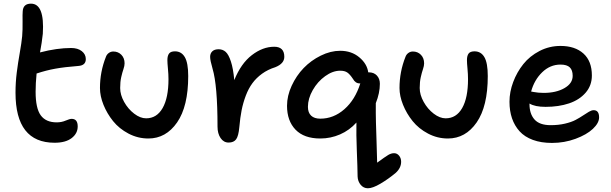

<svg xmlns="http://www.w3.org/2000/svg" viewBox="-20 -760 3311 1040"><path d="M275.9 13.2Q64 13.2 64 -257.8Q64 -313.5 70.8 -367.2Q77.6 -420.9 87.2 -474.6Q96.7 -528.3 100.1 -564Q103 -599.1 102.3 -641.8Q101.6 -684.6 103 -698.2Q105 -740.2 147.9 -740.2Q222.2 -740.2 211.9 -577.1Q207 -530.3 196.8 -476.1Q288.6 -500 365.2 -500Q401.4 -500 423.1 -482.9Q444.8 -465.8 444.8 -439.9Q444.8 -405.8 404.8 -402.8Q329.6 -397 279.5 -387.9Q229.5 -378.9 178.2 -361.8Q172.9 -309.1 172.9 -263.2Q172.9 -173.3 200.7 -135.3Q228.5 -97.2 287.1 -97.2Q313.5 -97.2 335.4 -106.7Q357.4 -116.2 368.2 -116.2Q400.9 -116.2 400.9 -75.2Q400.9 -37.1 368.2 -12Q335.4 13.2 275.9 13.2Z M783.7 -9.8Q726.6 -9.8 676 -36.4Q625.5 -63 592.5 -104Q559.6 -145 540.5 -192.4Q521.5 -239.7 521.5 -283.2Q521.5 -371.1 553.7 -452.1Q558.1 -464.8 569.1 -472.9Q580.1 -481 593.8 -481Q620.1 -481 637.5 -463.1Q654.8 -445.3 654.8 -417Q654.8 -403.3 648.7 -385.7Q642.6 -368.2 636.7 -342.5Q630.9 -316.9 630.9 -283.2Q630.9 -246.6 652.3 -208Q673.8 -169.4 706.8 -144.3Q739.7 -119.1 771.5 -119.1Q829.1 -119.1 860.8 -174.6Q892.6 -230 892.6 -331.1Q892.6 -357.9 889.6 -388.4Q886.7 -418.9 886.7 -434.1Q886.7 -458 895.8 -470Q904.8 -481.9 927.7 -481.9Q962.9 -481.9 981.2 -450.4Q999.5 -418.9 999.5 -348.1Q999.5 -183.6 939.2 -96.7Q878.9 -9.8 783.7 -9.8Z M1218.3 12.2Q1191.4 12.2 1174.8 -12.2Q1158.2 -36.6 1158.2 -74.2Q1158.2 -298.3 1131.3 -388.2Q1118.2 -433.1 1118.2 -452.1Q1118.2 -470.7 1129.9 -481.9Q1141.6 -493.2 1164.1 -493.2Q1186.5 -493.2 1202.4 -479Q1218.3 -464.8 1230.7 -427Q1243.2 -389.2 1249 -326.2Q1285.2 -416 1344.2 -461.4Q1403.3 -506.8 1465.3 -506.8Q1520 -506.8 1520 -452.1Q1520 -415.5 1471.2 -396Q1430.7 -383.3 1399.4 -360.6Q1368.2 -337.9 1347.2 -309.3Q1326.2 -280.8 1311.5 -242.2Q1296.9 -203.6 1288.8 -163.1Q1280.8 -122.6 1276.4 -71.8Q1272 -22.9 1259 -5.4Q1246.1 12.2 1218.3 12.2Z M1972.7 259.8Q1949.2 259.8 1933.6 241Q1918 222.2 1917 195.8Q1916.5 147.5 1912.8 56.6Q1909.2 -34.2 1910.6 -96.2Q1873 -54.2 1822 -32Q1771 -9.8 1714.8 -9.8Q1627 -9.8 1580.8 -57.6Q1534.7 -105.5 1534.7 -187Q1534.7 -240.7 1559.8 -295.4Q1585 -350.1 1624.8 -391.4Q1664.6 -432.6 1717.5 -458.7Q1770.5 -484.9 1822.8 -484.9Q1883.8 -484.9 1926 -449.7Q1968.3 -414.6 1974.6 -368.2H1978Q2005.4 -368.2 2021.5 -350.8Q2037.6 -333.5 2037.6 -306.2Q2037.6 -256.3 2015.6 -201.2Q2015.1 -145 2016.4 -96.7Q2017.6 -48.3 2019.8 12.5Q2022 73.2 2022.9 121.1Q2066.9 88.9 2083 79.3Q2099.1 69.8 2114.7 69.8Q2130.9 69.8 2141.8 83.3Q2152.8 96.7 2152.8 116.2Q2152.8 149.9 2123 176.8Q2083 210 2040.8 234.9Q1998.5 259.8 1972.7 259.8ZM1647.9 -181.2Q1647.9 -149.9 1665.3 -133.5Q1682.6 -117.2 1714.8 -117.2Q1787.1 -117.2 1845.5 -168.5Q1903.8 -219.7 1931.6 -308.1H1928.7Q1905.3 -308.1 1891.6 -333Q1875.5 -357.4 1861.3 -367.2Q1847.2 -377 1822.8 -377Q1782.2 -377 1741.2 -347.4Q1700.2 -317.9 1674.1 -272Q1647.9 -226.1 1647.9 -181.2Z M2406.2 -9.8Q2349.1 -9.8 2298.6 -36.4Q2248 -63 2215.1 -104Q2182.1 -145 2163.1 -192.4Q2144 -239.7 2144 -283.2Q2144 -371.1 2176.3 -452.1Q2180.7 -464.8 2191.7 -472.9Q2202.6 -481 2216.3 -481Q2242.7 -481 2260 -463.1Q2277.3 -445.3 2277.3 -417Q2277.3 -403.3 2271.2 -385.7Q2265.1 -368.2 2259.3 -342.5Q2253.4 -316.9 2253.4 -283.2Q2253.4 -246.6 2274.9 -208Q2296.4 -169.4 2329.3 -144.3Q2362.3 -119.1 2394 -119.1Q2451.7 -119.1 2483.4 -174.6Q2515.1 -230 2515.1 -331.1Q2515.1 -357.9 2512.2 -388.4Q2509.3 -418.9 2509.3 -434.1Q2509.3 -458 2518.3 -470Q2527.3 -481.9 2550.3 -481.9Q2585.4 -481.9 2603.8 -450.4Q2622.1 -418.9 2622.1 -348.1Q2622.1 -183.6 2561.8 -96.7Q2501.5 -9.8 2406.2 -9.8Z M2969.7 14.2Q2911.1 14.2 2866.5 -2.2Q2821.8 -18.6 2794.4 -48.8Q2767.1 -79.1 2753.4 -119.1Q2739.7 -159.2 2739.7 -209Q2739.7 -262.2 2759.8 -315.7Q2779.8 -369.1 2814.7 -412.8Q2849.6 -456.5 2902.6 -483.9Q2955.6 -511.2 3016.1 -511.2Q3094.7 -511.2 3140.4 -470Q3186 -428.7 3186 -351.1Q3186 -296.9 3152.1 -257.8Q3118.2 -218.8 3062.3 -200Q3006.3 -181.2 2935.1 -181.2Q2877.4 -181.2 2848.1 -199.2V-195.8Q2848.1 -143.1 2875.5 -112.5Q2902.8 -82 2962.9 -82Q3004.9 -82 3040.3 -90.3Q3075.7 -98.6 3098.1 -110.6Q3120.6 -122.6 3138.2 -134.5Q3155.8 -146.5 3170.2 -154.8Q3184.6 -163.1 3195.8 -163.1Q3225.1 -163.1 3225.1 -124Q3225.1 -93.8 3191.4 -62Q3157.7 -30.3 3097.4 -8.1Q3037.1 14.2 2969.7 14.2ZM3016.1 -410.2Q2960 -410.2 2917 -368.7Q2874 -327.1 2856.9 -264.2Q2859.9 -263.7 2871.8 -261.5Q2883.8 -259.3 2896.5 -258.1Q2909.2 -256.8 2924.8 -256.8Q2992.2 -256.8 3037.1 -282.5Q3082 -308.1 3082 -349.1Q3082 -379.9 3066.4 -395Q3050.8 -410.2 3016.1 -410.2Z"/></svg>

Font: Shantell Sans Irregular
Style: Regular
Weight: 500
Designer: Stephen Nixon, Anya Danilova, Shantell Martin
Foundry: Arrow Type
Version: Version 1.006;[9816181b4]